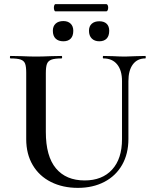

<svg xmlns="http://www.w3.org/2000/svg" viewBox="-20 -896 741 930"><path d="M481 -613Q478 -613 478 -619Q478 -625 481 -625L526 -624Q562 -622 586 -622Q604 -622 640 -624L684 -625Q686 -625 686 -619Q686 -613 684 -613Q645 -613 623.5 -584Q602 -555 602 -503V-223Q602 -151 571.5 -97.5Q541 -44 485.5 -15Q430 14 357 14Q284 14 227 -14.5Q170 -43 138.5 -96.5Q107 -150 107 -222V-544Q107 -574 101.5 -588Q96 -602 80 -607.5Q64 -613 31 -613Q28 -613 28 -619Q28 -625 31 -625L83 -624Q127 -622 154 -622Q184 -622 228 -624L278 -625Q281 -625 281 -619Q281 -613 278 -613Q245 -613 229 -607Q213 -601 207.5 -586.5Q202 -572 202 -542V-257Q202 -139 251 -80.5Q300 -22 390 -22Q475 -22 523 -74.5Q571 -127 571 -222V-503Q571 -555 547.5 -584Q524 -613 481 -613ZM241 -859Q241 -865 243 -870.5Q245 -876 249 -876H495Q499 -876 501.5 -871Q504 -866 504 -859Q504 -852 501.5 -846.5Q499 -841 495 -841H249Q245 -841 243 -846.5Q241 -852 241 -859ZM236 -747Q236 -769 249.5 -781.5Q263 -794 287 -794Q309 -794 322 -781.5Q335 -769 335 -747Q335 -722 322.5 -709Q310 -696 287 -696Q263 -696 249.5 -709Q236 -722 236 -747ZM411 -747Q411 -769 424.5 -781Q438 -793 461 -793Q484 -793 496.5 -781Q509 -769 509 -747Q509 -722 496.5 -709Q484 -696 461 -696Q438 -696 424.5 -709.5Q411 -723 411 -747Z"/></svg>

Font: Cormorant SC SemiBold
Style: Regular
Weight: 600
Designer: Christian Thalmann (Catharsis Fonts)
Version: Version 3.000